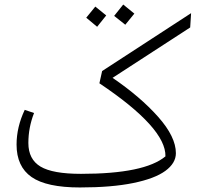

<svg xmlns="http://www.w3.org/2000/svg" viewBox="-20 -813 943 846"><path d="M818 -692 476 -470Q599 -386 677 -298Q755 -210 755 -138Q755 -94 708.5 -60Q662 -26 567 -6.5Q472 13 332 13Q185 13 119 -33Q53 -79 53 -176Q53 -253 89 -329L130 -315Q105 -251 105 -183Q105 -111 158.5 -79Q212 -47 337 -47Q617 -47 709 -124Q712 -249 418 -446L430 -500L822 -755ZM483 -743 523 -793 572 -753 532 -704ZM360 -735 400 -784 448 -745 408 -695Z"/></svg>

Font: FiraGO Light
Style: Italic
Weight: 300
Italic angle: -8°
Designer: bBox Type GmbH
Foundry: bBox Type GmbH
Version: Version 1.001